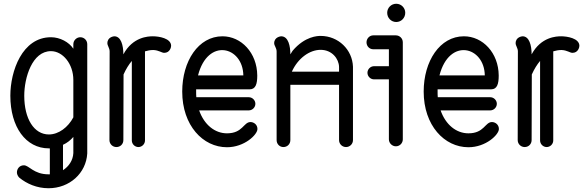

<svg xmlns="http://www.w3.org/2000/svg" viewBox="-20 -774 3126 1021"><path d="M240 -59C161 -59 109 -142 109 -265C109 -361 151 -502 251 -502C314 -502 370 -434 370 -349V-150C342 -97 292 -59 240 -59ZM70 142C70 159 81 169 83 171C122 203 176 227 238 227C350 227 438 147 444 42V-539C444 -559 428 -576 407 -576C387 -576 370 -559 370 -539V-515C347 -550 299 -576 251 -576C98 -576 35 -396 35 -265C35 -99 117 15 240 15C241 15 243 15 245 15V153C243 153 240 153 238 153C159 153 135 105 107 105C82 105 70 126 70 142ZM315 -4C337 -14 356 -29 370 -46V40C368 79 346 111 315 131Z M636 -485C636 -534 623 -581 588 -581C586 -581 551 -578 551 -544C551 -531 563 -518 563 -501L562 -29C562 -8 579 8 599 8C620 8 636 -8 636 -29L637 -378C650 -407 665 -431 681 -450V-27C681 -8 697 8 716 8C735 8 751 -8 751 -27V-501C765 -505 779 -508 793 -508H796C824 -507 840 -493 853 -493C883 -493 890 -522 890 -530C890 -571 824 -581 793 -581C768 -581 686 -578 636 -485Z M1274 -373H1033C1085 -576 1272 -527 1274 -373ZM1349 -88C1349 -112 1329 -125 1312 -125C1275 -125 1271 -65 1187 -65C1123 -65 1066 -110 1039 -187H1303C1322 -187 1338 -203 1338 -222C1338 -241 1322 -257 1303 -257H1024C1023 -267 1023 -277 1023 -287C1023 -291 1023 -295 1023 -299H1308C1340 -299 1348 -329 1348 -371V-373C1347 -493 1263 -581 1163 -581C1035 -581 949 -449 949 -287C949 -107 1059 9 1187 9C1280 9 1349 -58 1349 -88Z M1451 -500V-29C1451 -8 1467 8 1487 8C1508 8 1524 -8 1524 -29V-323H1783V-29C1783 -8 1800 8 1820 8C1840 8 1857 -8 1857 -29V-419C1854 -510 1779 -583 1685 -583C1670 -583 1602 -582 1536 -504L1524 -485C1524 -528 1514 -581 1475 -581C1474 -581 1438 -578 1438 -544C1438 -531 1451 -519 1451 -500ZM1532 -393C1564 -464 1626 -509 1685 -509C1746 -509 1782 -461 1783 -418V-393Z M2135 -706C2135 -732 2114 -754 2087 -754C2060 -754 2039 -732 2039 -706C2039 -679 2060 -657 2087 -657C2114 -657 2135 -679 2135 -706ZM2122 -549C2122 -571 2104 -586 2085 -586H1965C1945 -586 1929 -569 1929 -549C1929 -528 1945 -512 1965 -512H2048V-422H1969C1950 -422 1934 -406 1934 -387C1934 -368 1950 -352 1969 -352H2048V-33C2048 -13 2065 4 2085 4C2106 4 2122 -13 2122 -33Z M2558 -373H2317C2369 -576 2556 -527 2558 -373ZM2633 -88C2633 -112 2613 -125 2596 -125C2559 -125 2555 -65 2471 -65C2407 -65 2350 -110 2323 -187H2587C2606 -187 2622 -203 2622 -222C2622 -241 2606 -257 2587 -257H2308C2307 -267 2307 -277 2307 -287C2307 -291 2307 -295 2307 -299H2592C2624 -299 2632 -329 2632 -371V-373C2631 -493 2547 -581 2447 -581C2319 -581 2233 -449 2233 -287C2233 -107 2343 9 2471 9C2564 9 2633 -58 2633 -88Z M2807 -485C2807 -534 2794 -581 2759 -581C2757 -581 2722 -578 2722 -544C2722 -531 2734 -518 2734 -501L2733 -29C2733 -8 2750 8 2770 8C2791 8 2807 -8 2807 -29L2808 -378C2821 -407 2836 -431 2852 -450V-27C2852 -8 2868 8 2887 8C2906 8 2922 -8 2922 -27V-501C2936 -505 2950 -508 2964 -508H2967C2995 -507 3011 -493 3024 -493C3054 -493 3061 -522 3061 -530C3061 -571 2995 -581 2964 -581C2939 -581 2857 -578 2807 -485Z"/></svg>

Font: LS
Style: RegularAlt
Weight: 500
Designer: BSozoo
Foundry: BSozoo
Version: Version 001.000